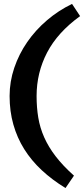

<svg xmlns="http://www.w3.org/2000/svg" viewBox="-20 -745 427 976"><path d="M387.2 -663.1Q272.9 -580.6 219.5 -478Q166 -375.5 166 -256.8Q166 -198.2 174.6 -147Q183.1 -95.7 204.6 -47.1Q226.1 1.5 262.7 49.3Q299.3 97.2 356 147.9L313 210.9Q245.1 169.4 192.1 120.1Q139.2 70.8 103 12.9Q66.9 -44.9 47.9 -112.1Q28.8 -179.2 28.8 -256.8Q28.8 -330.1 52.5 -400.1Q76.2 -470.2 118.4 -531.2Q160.6 -592.3 219 -642.1Q277.3 -691.9 346.2 -725.1Z"/></svg>

Font: Simonetta
Style: Black Italic
Weight: 900
Italic angle: -2°
Designer: Gayaneh Bagdasaryan
Foundry: Brownfox
Version: Version 1.002